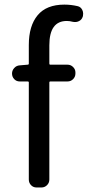

<svg xmlns="http://www.w3.org/2000/svg" viewBox="-20 -829 388 849"><path d="M323.2 -801.8Q336.9 -798.8 343.8 -785.2Q347.7 -777.3 347.7 -768.6Q347.7 -763.7 346.7 -757.8L345.7 -754.9Q341.8 -742.2 329.6 -735.8Q317.4 -729.5 302.7 -732.4Q288.1 -736.3 275.4 -736.3Q198.2 -736.3 198.2 -628.9V-547.9Q198.2 -543 202.1 -543H278.3Q293 -543 303.2 -532.7Q313.5 -522.5 313.5 -508.8V-503.9Q313.5 -489.3 303.2 -479Q293 -468.8 278.3 -468.8H202.1Q198.2 -468.8 198.2 -464.8V-35.2Q198.2 -20.5 188 -10.3Q177.7 0 163.1 0H141.6Q127 0 117.2 -10.3Q107.4 -20.5 107.4 -35.2V-464.8Q107.4 -468.8 102.5 -468.8H67.4Q52.7 -468.8 43 -479Q33.2 -489.3 33.2 -503.9Q33.2 -517.6 43 -528.3Q52.7 -539.1 67.4 -540L102.5 -543Q107.4 -543 107.4 -547.9V-629.9Q107.4 -714.8 146.5 -761.7Q185.5 -808.6 264.6 -808.6Q293.9 -808.6 323.2 -801.8Z"/></svg>

Font: Gen Jyuu GothicL Regular
Style: Regular
Weight: 400
Designer: [Source Han Sans]
Ryoko NISHIZUKA  (kana & ideographs); Paul D. Hunt (Latin, Greek & Cyrillic); Wenlong ZHANG  (bopomofo
Version: Version 1.002.20150607